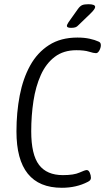

<svg xmlns="http://www.w3.org/2000/svg" viewBox="-20 -884 498 910"><path d="M273 6Q58 6 58 -261Q58 -351 73.5 -431.5Q89 -512 123 -573.5Q157 -635 212.5 -670.5Q268 -706 347 -706Q379 -706 404.5 -700.5Q430 -695 447 -687Q458 -683 458 -670Q458 -658 451 -645Q444 -632 435 -632Q424 -632 402 -639Q380 -646 342 -646Q281 -646 239.5 -614.5Q198 -583 173.5 -528.5Q149 -474 138.5 -405Q128 -336 128 -262Q128 -151 165 -102.5Q202 -54 278 -54Q330 -54 356.5 -66Q383 -78 391 -78Q400 -78 405.5 -65.5Q411 -53 411 -41Q411 -29 396 -22Q342 6 273 6ZM317 -752Q297 -752 297 -761Q297 -767 305 -779L349 -841Q359 -855 369 -859.5Q379 -864 399 -864Q431 -864 431 -851Q431 -841 408 -819L352 -765Q345 -757 337 -754.5Q329 -752 317 -752Z"/></svg>

Font: Asap Condensed Condensed Light
Style: Italic
Weight: 300
Width: 3
Italic angle: -6°
Designer: Pablo Cosgaya
Foundry: Omnibus-Type
Version: Version 3.001; ttfautohint (v1.8.4.7-5d5b)